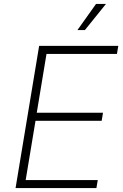

<svg xmlns="http://www.w3.org/2000/svg" viewBox="-20 -962 628 982"><path d="M59.6 0 180.2 -727.5H585L578.1 -686H217.8L168 -385.3H506.8L500 -344.2H161.6L111.3 -41H480L473.1 0ZM376 -808.1 471.2 -941.9H522L414.1 -808.1Z"/></svg>

Font: Inter Extra Light
Style: Italic
Weight: 200
Italic angle: -9.39999°
Designer: Rasmus Andersson
Foundry: rsms
Version: Version 4.000;git-3c8e0fc